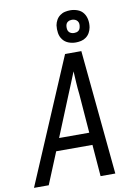

<svg xmlns="http://www.w3.org/2000/svg" viewBox="-104 -1048 807 1116"><g transform="rotate(-10 300.0 -490.0)"><path d="M4 0 317 -735H413L484 0H397L382 -187H168L91 0ZM198 -260H376L358 -490Q354 -524 352 -558Q350 -592 348 -627Q334 -592 320 -558Q306 -524 292 -490ZM391 -790Q368 -790 347.5 -798Q327 -806 314 -823Q301 -840 297.5 -862.5Q294 -885 297 -908Q300 -924 308 -938.5Q316 -953 329.5 -963Q343 -973 359 -976.5Q375 -980 390 -980Q413 -980 434 -972Q455 -964 467.5 -947Q480 -930 484 -907.5Q488 -885 484 -862Q481 -846 473 -831.5Q465 -817 451.5 -807Q438 -797 422 -793.5Q406 -790 391 -790ZM390 -846Q397 -846 403.5 -847.5Q410 -849 415.5 -853Q421 -857 424 -863Q427 -869 428 -876Q430 -885 429 -894Q428 -903 422.5 -910Q417 -917 408.5 -920.5Q400 -924 391 -924Q384 -924 378 -922.5Q372 -921 366 -917Q360 -913 357 -907Q354 -901 353 -894Q352 -885 353 -876Q354 -867 359 -860Q364 -853 372.5 -849.5Q381 -846 390 -846Z"/></g></svg>

Font: Iosevka Custom Oblique
Style: Regular
Weight: 400
Italic angle: -9°
Designer: Belleve Invis
Foundry: Belleve Invis
Version: Version 27.0.1